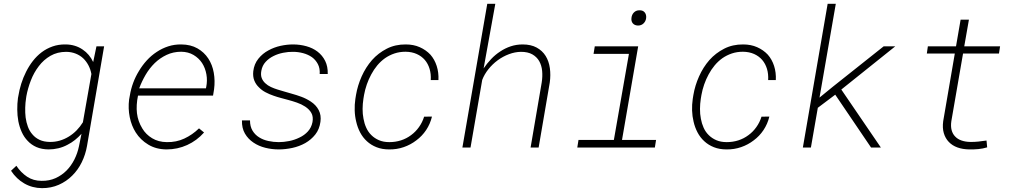

<svg xmlns="http://www.w3.org/2000/svg" viewBox="-20 -770 5322 1002"><path d="M75.7 -268.6 73.7 -258.3Q69.8 -229 70.1 -198Q70.3 -167 75.7 -137.2Q81.5 -107.4 93.5 -80.8Q105.5 -54.2 124.5 -34.7Q143.6 -14.2 170.4 -2.4Q197.3 9.3 233.4 9.8Q259.8 9.8 284.9 3.7Q310.1 -2.4 332.5 -14.6Q353 -24.9 371.3 -39.6Q389.6 -54.2 405.3 -71.8L392.1 -6.8Q384.8 29.3 368.2 62.3Q351.6 95.2 327.1 120.1Q302.2 145 269.8 159.7Q237.3 174.3 197.3 173.8Q153.8 173.8 121.3 152.1Q88.9 130.4 65.4 95.2L37.6 121.1Q65.4 163.6 106.9 187.5Q148.4 211.4 199.2 211.9Q247.1 211.9 286.9 194.3Q326.7 176.8 356.9 146.5Q387.2 116.7 406.7 76.7Q426.3 36.6 434.1 -8.3L523.4 -528.3H483.4L466.3 -446.3Q457 -466.3 443.1 -482.9Q429.2 -499.5 411.6 -511.2Q392.6 -524.4 369.9 -531.2Q347.2 -538.1 321.8 -538.1Q285.2 -538.6 254.2 -527.6Q223.1 -516.6 197.8 -497.6Q171.9 -478 151.6 -451.9Q131.3 -425.8 116.2 -395.5Q101.1 -365.7 90.8 -333Q80.6 -300.3 75.7 -268.6ZM116.2 -258.3 117.7 -268.6Q125 -308.6 140.9 -349.9Q156.7 -391.1 182.6 -424.8Q207.5 -458 243.4 -478.8Q279.3 -499.5 326.2 -499.5Q353 -499 375.5 -490Q397.9 -481 414.6 -465.3Q430.7 -449.7 441.7 -428.7Q452.6 -407.7 457 -383.8L412.6 -131.8Q398.4 -108.9 379.9 -89.8Q361.3 -70.8 338.9 -57.1Q316.9 -43.5 291.7 -36.1Q266.6 -28.8 239.7 -29.3Q208.5 -29.8 186.3 -40.3Q164.1 -50.8 149.4 -68.4Q134.3 -85.4 125.7 -108.4Q117.2 -131.3 113.8 -156.7Q110.8 -181.6 111.6 -208Q112.3 -234.4 116.2 -258.3Z M849.1 9.8Q906.2 9.8 956.8 -13.2Q1007.3 -36.1 1044.9 -78.6L1018.6 -100.1Q983.9 -66.4 941.9 -46.9Q899.9 -27.3 850.6 -28.3Q806.6 -28.8 773.9 -48.6Q741.2 -68.4 722.7 -99.6Q699.7 -137.2 694.8 -179Q689.9 -220.7 700.2 -271H1091.8L1097.2 -304.2Q1103 -348.1 1095.7 -390.1Q1088.4 -432.1 1066.9 -464.8Q1045.4 -497.6 1010.3 -517.6Q975.1 -537.6 926.3 -538.1Q890.1 -538.6 857.9 -528.1Q825.7 -517.6 797.9 -499Q769.5 -480.5 746.1 -454.8Q722.7 -429.2 705.1 -399.4Q687 -370.1 675 -337.6Q663.1 -305.2 657.7 -272L653.8 -251Q647.9 -204.1 657 -158.9Q666 -113.8 688.5 -78.6Q712.9 -40 753.7 -15.4Q794.4 9.3 849.1 9.8ZM925.8 -500Q962.4 -499.5 990 -483.2Q1017.6 -466.8 1034.7 -440.9Q1051.3 -415 1057.1 -382.3Q1063 -349.6 1056.2 -315.9L1054.7 -309.1H706.5Q719.7 -344.7 739.7 -379.2Q759.8 -413.6 787.6 -440.9Q814.9 -467.3 849.6 -483.6Q884.3 -500 925.8 -500Z M1610.8 -132.8Q1605 -104 1586.7 -84Q1568.4 -64 1543 -52.2Q1517.6 -39.6 1489 -33.9Q1460.4 -28.3 1435.1 -28.3Q1407.2 -28.3 1380.4 -34.2Q1353.5 -40 1332.5 -53.2Q1311 -66.4 1297.9 -88.1Q1284.7 -109.9 1284.7 -141.6H1242.7Q1241.7 -101.1 1258.3 -72.8Q1274.9 -44.4 1302.7 -25.9Q1330.1 -7.3 1364.5 1.2Q1398.9 9.8 1434.6 9.8Q1468.8 9.8 1505.4 2Q1542 -5.9 1573.2 -23.4Q1604 -41 1625.5 -68.1Q1647 -95.2 1652.3 -134.3Q1657.2 -168.5 1643.3 -195.3Q1629.4 -222.2 1601.6 -240.2Q1577.6 -255.9 1552.2 -265.1Q1526.9 -274.4 1502 -281.2Q1485.4 -286.6 1466.3 -291.5Q1447.3 -296.4 1428.7 -302.7Q1411.1 -308.1 1394 -315.9Q1377 -323.7 1364.7 -335.4Q1352.1 -346.7 1345.9 -362.5Q1339.8 -378.4 1343.8 -400.4Q1348.6 -427.7 1366 -446.8Q1383.3 -465.8 1407.2 -477.5Q1430.7 -489.3 1457.8 -494.6Q1484.9 -500 1508.8 -499.5Q1535.6 -499.5 1561.5 -492.7Q1587.4 -485.8 1607.9 -471.7Q1627.4 -457.5 1638.9 -435.5Q1650.4 -413.6 1648.4 -383.8H1690.4Q1691.4 -423.3 1677 -452.1Q1662.6 -481 1637.2 -500.5Q1612.3 -519.5 1578.9 -528.8Q1545.4 -538.1 1509.3 -538.1Q1477.5 -538.1 1444.1 -530.8Q1410.6 -523.4 1381.3 -507.3Q1350.6 -491.2 1328.4 -463.6Q1306.2 -436 1301.8 -398.4Q1298.8 -370.6 1307.1 -349.9Q1315.4 -329.1 1331.5 -314Q1346.2 -298.8 1366.2 -288.3Q1386.2 -277.8 1407.7 -270.5Q1426.8 -263.7 1446.8 -258.5Q1466.8 -253.4 1485.8 -248Q1505.9 -242.7 1529.3 -234.6Q1552.7 -226.6 1572.3 -213.9Q1594.7 -199.2 1605.2 -179.9Q1615.7 -160.6 1610.8 -132.8Z M2011.7 -28.3Q1981 -28.3 1957.8 -38.3Q1934.6 -48.3 1918 -64.9Q1901.4 -81.1 1891.4 -103.3Q1881.3 -125.5 1877 -150.4Q1872.1 -175.3 1872.3 -201.9Q1872.6 -228.5 1876.5 -253.9L1879.9 -274.4Q1884.8 -301.8 1894.3 -329.3Q1903.8 -356.9 1917.5 -381.8Q1930.7 -406.7 1948.7 -428.5Q1966.8 -450.2 1989.3 -466.3Q2011.7 -481.9 2038.6 -491Q2065.4 -500 2096.7 -500Q2129.4 -499.5 2154.5 -488.3Q2179.7 -477.1 2196.8 -457.5Q2213.9 -437.5 2221.9 -410.6Q2230 -383.8 2228 -352.1H2268.1Q2270 -391.6 2259 -425.8Q2248 -460 2226.1 -484.9Q2203.1 -509.3 2170.7 -523.7Q2138.2 -538.1 2097.7 -538.1Q2043 -538.6 1998.5 -515.9Q1954.1 -493.2 1921.4 -456.5Q1888.7 -418.9 1867.4 -371.3Q1846.2 -323.7 1837.9 -274.4L1834.5 -253.4Q1830.1 -223.6 1831.1 -193.4Q1832 -163.1 1838.9 -135.3Q1845.7 -105 1859.6 -78.6Q1873.5 -52.2 1895 -32.7Q1916 -13.2 1945.1 -1.7Q1974.1 9.8 2011.2 9.8Q2050.8 10.3 2086.9 -2.2Q2123 -14.6 2152.8 -37.6Q2182.6 -59.6 2203.9 -91.3Q2225.1 -123 2234.4 -161.6L2193.4 -161.1Q2184.1 -131.3 2166.5 -106.7Q2148.9 -82 2125.5 -64.9Q2101.6 -46.9 2072.8 -37.6Q2043.9 -28.3 2011.7 -28.3Z M2503.9 -413.1 2564.9 -750H2522.9L2393.1 0H2435.5L2496.6 -353Q2507.8 -382.3 2528.8 -408.7Q2549.8 -435.1 2577.6 -455.6Q2605 -475.6 2636.2 -487.3Q2667.5 -499 2698.7 -499.5Q2734.9 -499.5 2758.1 -486.3Q2781.2 -473.1 2793.9 -451.2Q2806.6 -428.7 2809.3 -399.9Q2812 -371.1 2807.1 -339.8L2749 0H2791L2849.1 -339.4Q2854.5 -378.4 2849.6 -414.3Q2844.7 -450.2 2827.6 -478Q2810.5 -505.4 2780.8 -521.7Q2751 -538.1 2707.5 -538.1Q2674.8 -538.1 2645.5 -528.3Q2616.2 -518.6 2590.8 -501.5Q2564.9 -484.9 2543.2 -461.9Q2521.5 -439 2503.9 -413.1Z M3084 -528.3 3077.6 -488.8H3262.2L3183.6 -39.6H2999L2992.7 0H3397.5L3403.8 -39.6H3226.1L3310.5 -528.3ZM3275.4 -675.8Q3273.4 -658.7 3282.7 -647.9Q3292 -637.2 3309.6 -636.7Q3327.1 -636.7 3338.6 -647.9Q3350.1 -659.2 3352.1 -675.8Q3354 -693.4 3344.7 -705.1Q3335.4 -716.8 3316.9 -716.3Q3299.3 -716.3 3288.1 -704.8Q3276.9 -693.4 3275.4 -675.8Z M3772.5 -28.3Q3741.7 -28.3 3718.5 -38.3Q3695.3 -48.3 3678.7 -64.9Q3662.1 -81.1 3652.1 -103.3Q3642.1 -125.5 3637.7 -150.4Q3632.8 -175.3 3633.1 -201.9Q3633.3 -228.5 3637.2 -253.9L3640.6 -274.4Q3645.5 -301.8 3655 -329.3Q3664.6 -356.9 3678.2 -381.8Q3691.4 -406.7 3709.5 -428.5Q3727.5 -450.2 3750 -466.3Q3772.5 -481.9 3799.3 -491Q3826.2 -500 3857.4 -500Q3890.1 -499.5 3915.3 -488.3Q3940.4 -477.1 3957.5 -457.5Q3974.6 -437.5 3982.7 -410.6Q3990.7 -383.8 3988.8 -352.1H4028.8Q4030.8 -391.6 4019.8 -425.8Q4008.8 -460 3986.8 -484.9Q3963.9 -509.3 3931.4 -523.7Q3898.9 -538.1 3858.4 -538.1Q3803.7 -538.6 3759.3 -515.9Q3714.8 -493.2 3682.1 -456.5Q3649.4 -418.9 3628.2 -371.3Q3606.9 -323.7 3598.6 -274.4L3595.2 -253.4Q3590.8 -223.6 3591.8 -193.4Q3592.8 -163.1 3599.6 -135.3Q3606.4 -105 3620.4 -78.6Q3634.3 -52.2 3655.8 -32.7Q3676.8 -13.2 3705.8 -1.7Q3734.9 9.8 3772 9.8Q3811.5 10.3 3847.7 -2.2Q3883.8 -14.6 3913.6 -37.6Q3943.4 -59.6 3964.6 -91.3Q3985.8 -123 3995.1 -161.6L3954.1 -161.1Q3944.8 -131.3 3927.2 -106.7Q3909.7 -82 3886.2 -64.9Q3862.3 -46.9 3833.5 -37.6Q3804.7 -28.3 3772.5 -28.3Z M4338.9 -275.9 4525.9 0H4577.1L4370.6 -302.7L4652.3 -528.3H4591.8L4328.1 -318.8L4256.8 -260.7L4341.8 -750H4299.3L4169.9 0H4211.9L4248 -207.5Z M5036.6 -667.5H4993.2L4969.2 -528.3H4822.3L4816.9 -490.7H4962.9L4902.3 -137.7Q4897.5 -102.5 4905.5 -75.2Q4913.6 -47.9 4931.6 -29.3Q4949.7 -10.3 4976.8 -0.5Q5003.9 9.3 5038.6 9.8Q5061.5 10.3 5085.4 8.1Q5109.4 5.9 5131.8 -1L5128.4 -36.6Q5106.9 -33.7 5085.9 -31.2Q5064.9 -28.8 5043 -29.3Q5017.6 -29.8 4997.6 -36.9Q4977.5 -43.9 4964.8 -57.6Q4951.7 -70.8 4946.3 -90.8Q4940.9 -110.8 4944.8 -137.7L5005.9 -490.7H5193.4L5199.2 -528.3H5012.2Z"/></svg>

Font: Roboto Mono ExtraLight
Style: Italic
Weight: 250
Italic angle: -10°
Monospace: yes
Designer: Google
Version: Version 3.000